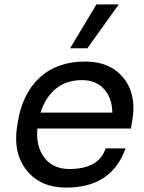

<svg xmlns="http://www.w3.org/2000/svg" viewBox="-20 -830 652 868"><path d="M375 -611.8H296.9L416 -810.1H517.1ZM279.8 18.1Q162.6 18.1 100.6 -59.8Q38.6 -137.7 57.1 -257.8L60.1 -275.9Q80.6 -406.2 159.2 -479Q237.8 -551.8 365.2 -551.8Q477.5 -551.8 537.4 -478.5Q597.2 -405.3 579.1 -292L571.8 -249H148.9Q141.6 -168.5 180.7 -117.2Q219.7 -65.9 293.9 -65.9Q356.4 -65.9 397.9 -87.4Q439.5 -108.9 458 -159.2H547.9Q484.4 18.1 279.8 18.1ZM351.1 -467.8Q279.8 -467.8 232.7 -429.2Q185.5 -390.6 163.1 -320.8H487.8Q486.8 -386.7 450.4 -427.2Q414.1 -467.8 351.1 -467.8Z"/></svg>

Font: Sora Italic
Style: Regular
Weight: 400
Designer: Jonathan Barnbrook, Julián Moncada
Foundry: Barnbrook Fonts
Version: Version 2.000